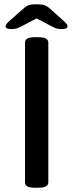

<svg xmlns="http://www.w3.org/2000/svg" viewBox="-20 -876 342 898"><path d="M143 2Q118 2 107.5 -4.5Q97 -11 97 -23V-677Q97 -689 107.5 -695.5Q118 -702 143 -702H159Q184 -702 195 -695.5Q206 -689 206 -677V-23Q206 -11 195 -4.5Q184 2 159 2ZM35 -740Q19 -740 12.5 -743.5Q6 -747 6 -753Q6 -757 9.5 -762.5Q13 -768 24 -778L92 -838Q103 -848 114.5 -852Q126 -856 151 -856Q176 -856 187.5 -852Q199 -848 211 -838L278 -778Q289 -768 292.5 -762.5Q296 -757 296 -753Q296 -747 289.5 -743.5Q283 -740 267 -740Q256 -740 247 -742Q238 -744 227 -750L151 -790L75 -750Q57 -740 35 -740Z"/></svg>

Font: Asap Semi Expanded Medium
Style: Regular
Weight: 500
Width: 6
Designer: Pablo Cosgaya
Foundry: Omnibus-Type
Version: Version 3.001; ttfautohint (v1.8.4.7-5d5b)